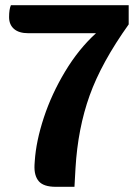

<svg xmlns="http://www.w3.org/2000/svg" viewBox="-20 -720 522 740"><path d="M476 -700V-626Q371 -479 325.5 -352Q280 -225 271 -72L267 0H195Q148 0 129.5 -21.5Q111 -43 113 -84L114 -99Q119 -176 149 -267Q179 -358 231 -444.5Q283 -531 350 -592H89Q53 -592 34 -608.5Q15 -625 15 -654Q15 -684 22 -700Z"/></svg>

Font: Krub
Style: Bold
Weight: 700
Version: Version 1.000; ttfautohint (v1.6)